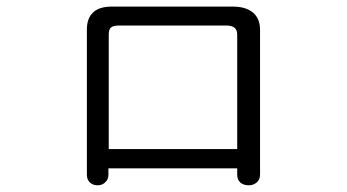

<svg xmlns="http://www.w3.org/2000/svg" viewBox="-20 -675 1040 575"><path d="M315.4 -655.3Q277.3 -655.3 258.8 -637.7Q240.2 -620.1 240.2 -586.9V-151.4Q240.2 -136.7 250 -127.9Q258.8 -120.1 272.5 -120.1Q285.2 -120.1 293.9 -127.9Q304.7 -136.7 304.7 -151.4V-170.9H690.4V-151.4Q690.4 -136.7 700.2 -127.9Q710 -120.1 724.6 -120.1Q738.3 -120.1 748 -127.9Q758.8 -136.7 758.8 -151.4V-585Q758.8 -619.1 738.3 -636.7Q716.8 -655.3 676.8 -655.3ZM305.7 -571.3Q305.7 -585.9 311.5 -591.8Q318.4 -598.6 336.9 -598.6H658.2Q673.8 -598.6 682.6 -591.8Q690.4 -585 690.4 -571.3V-228.5H305.7Z"/></svg>

Font: GulimChe
Style: Regular
Weight: 400
Monospace: yes
Version: Version 2.21